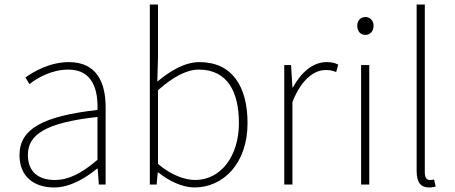

<svg xmlns="http://www.w3.org/2000/svg" viewBox="-20 -814 2007 847"><path d="M218 13C288 13 354 -26 408 -70H411L416 0H446V-341C446 -448 408 -540 284 -540C198 -540 125 -496 92 -472L110 -443C144 -470 207 -507 282 -507C391 -507 413 -414 410 -329C173 -302 66 -247 66 -130C66 -30 136 13 218 13ZM221 -20C157 -20 103 -50 103 -131C103 -220 181 -273 410 -298V-109C341 -50 284 -20 221 -20Z M838 13C964 13 1072 -92 1072 -271C1072 -434 1003 -540 860 -540C794 -540 729 -500 674 -454L677 -560V-794H641V0H671L676 -53H679C728 -13 788 13 838 13ZM841 -20C799 -20 737 -39 677 -91V-416C742 -474 803 -507 857 -507C986 -507 1034 -405 1034 -271C1034 -124 953 -20 841 -20Z M1234 0H1270V-364C1311 -468 1369 -505 1416 -505C1437 -505 1446 -503 1463 -496L1472 -529C1454 -538 1439 -540 1421 -540C1358 -540 1307 -492 1272 -428H1270L1264 -527H1234Z M1573 0H1609V-527H1573ZM1592 -660C1612 -660 1628 -675 1628 -701C1628 -723 1612 -739 1592 -739C1571 -739 1556 -723 1556 -701C1556 -675 1571 -660 1592 -660Z M1872 13C1887 13 1893 11 1902 9L1895 -22C1884 -20 1880 -20 1876 -20C1862 -20 1854 -31 1854 -53V-794H1818V-59C1818 -8 1838 13 1872 13Z"/></svg>

Font: Source Han Sans JP ExtraLight
Style: Regular
Weight: 250
Designer: Ryoko NISHIZUKA 西塚涼子 (kana, bopomofo & ideographs); Paul D. Hunt (Latin, Greek & Cyrillic); Sandoll Communications 산돌커뮤니
Foundry: Adobe
Version: Version 2.001;hotconv 1.0.107;makeotfexe 2.5.65593